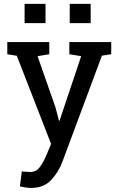

<svg xmlns="http://www.w3.org/2000/svg" viewBox="-20 -742 607 976"><path d="M17.1 0ZM545.4 -466.3 498 -459 296.9 81.1Q276.9 134.3 239.3 173.8Q201.7 213.4 138.2 213.4Q127 213.4 108.9 210.7Q90.8 208 81.1 205.6L90.8 129.9Q87.9 129.4 108.2 130.9Q128.4 132.3 133.8 132.3Q164.6 132.3 183.6 105.7Q202.6 79.1 216.8 44.4L239.7 -10.3L65.4 -458.5L17.1 -466.3V-528.3H230.5V-466.3L170.9 -456.5L262.2 -195.8L279.8 -128.4H282.7L392.6 -456.5L332.5 -466.3V-528.3H545.4ZM440.9 -624.5H334.5V-722.2H440.9ZM211.4 -624.5H105V-722.2H211.4Z"/></svg>

Font: TypoPRO Roboto Slab
Style: Regular
Weight: 400
Designer: Google
Version: Version 1.100263; 2013; ttfautohint (v0.94.20-1c74) -l 8 -r 